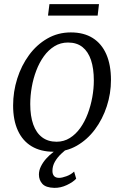

<svg xmlns="http://www.w3.org/2000/svg" viewBox="-20 -725 601 930"><path d="M323 -568Q386 -568 429.2 -540.8Q472.5 -513.5 495 -462Q517.5 -410.5 517.5 -337.5Q517.5 -272 497.2 -210Q477 -148 440 -98.2Q403 -48.5 352 -19.2Q301 10 239.5 10Q177.5 10 133.5 -16.2Q89.5 -42.5 66.5 -92.8Q43.5 -143 43.5 -214Q43.5 -281 63.5 -344.2Q83.5 -407.5 120.5 -458Q157.5 -508.5 209 -538.2Q260.5 -568 323 -568ZM309.5 -519Q273 -519 243.8 -501Q214.5 -483 192.5 -452.5Q170.5 -422 155.8 -383.2Q141 -344.5 133.8 -302.8Q126.5 -261 126.5 -221Q126.5 -163 141 -122.2Q155.5 -81.5 184 -60Q212.5 -38.5 254 -38.5Q289.5 -38.5 318.2 -56.5Q347 -74.5 368.8 -105Q390.5 -135.5 405 -174Q419.5 -212.5 427 -254Q434.5 -295.5 434.5 -335Q434.5 -393 420.8 -434Q407 -475 379.5 -497Q352 -519 309.5 -519ZM243 185Q202 184 185.2 165.5Q168.5 147 168.5 120.5Q168.5 101 177.8 81.8Q187 62.5 203 44.2Q219 26 240 10.2Q261 -5.5 284.5 -17.5L306 -33.5L315.5 -13Q295 2.5 276.2 20.2Q257.5 38 245.8 58.5Q234 79 234 103Q234 118.5 241.8 127.5Q249.5 136.5 266.5 136.5Q280.5 136.5 302.2 128.5Q324 120.5 339 106L349 140.5Q334 157 304 171.2Q274 185.5 243 185ZM219.5 -705H459.5L453 -649.5H212.5Z"/></svg>

Font: Merriweather Light 18pt Light
Style: Italic
Weight: 300
Italic angle: -7.8°
Version: Version 2.101